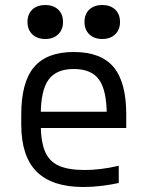

<svg xmlns="http://www.w3.org/2000/svg" viewBox="-20 -738 590 768"><path d="M314 10Q188 10 126.5 -51.5Q65 -113 65 -240V-280Q65 -409 116 -469.5Q167 -530 275 -530Q384 -530 434.5 -469.5Q485 -409 485 -280V-226H107V-291H428L407 -268V-277Q407 -376 376.5 -419Q346 -462 275 -462Q205 -462 174 -419Q143 -376 143 -277V-243Q143 -174 159.5 -133.5Q176 -93 214.5 -75.5Q253 -58 318 -58Q349 -58 383 -62Q417 -66 455 -75V-6Q423 1 386 5.5Q349 10 314 10ZM161 -582Q129 -582 109.5 -600.5Q90 -619 90 -650Q90 -682 109.5 -700Q129 -718 161 -718Q193 -718 212.5 -700Q232 -682 232 -650Q232 -619 212.5 -600.5Q193 -582 161 -582ZM389 -582Q357 -582 337.5 -600.5Q318 -619 318 -650Q318 -682 337.5 -700Q357 -718 389 -718Q421 -718 440.5 -700Q460 -682 460 -650Q460 -619 440.5 -600.5Q421 -582 389 -582Z"/></svg>

Font: M PLUS Code Latin SemiExpanded
Style: Regular
Weight: 400
Width: 6
Designer: Coji Morishita
Foundry: UNDERFOREST DESIGN
Version: Version 1.002; ttfautohint (v1.8.3)